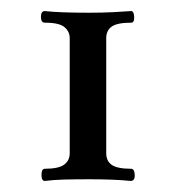

<svg xmlns="http://www.w3.org/2000/svg" viewBox="-20 -608 318 347"><path d="M61 -281Q55 -281 55 -292Q55 -303 61 -303Q86 -303 96 -310.5Q106 -318 106 -331V-539Q106 -551 96.5 -559Q87 -567 61 -567Q54 -567 54 -577.5Q54 -588 61 -588Q87 -585 142 -585Q164 -585 184 -586Q204 -587 217 -588Q222 -588 222.5 -577.5Q223 -567 217 -567Q192 -567 182 -560Q172 -553 172 -539V-331Q172 -317 182 -310Q192 -303 217 -303Q223 -303 223.5 -292Q224 -281 216 -281Q187 -284 142 -284Q115 -284 96 -283.5Q77 -283 61 -281Z"/></svg>

Font: Junicode SmExp
Style: Regular
Weight: 400
Width: 6
Designer: Peter S. Baker
Version: Version 2.205; ttfautohint (v1.8.4)